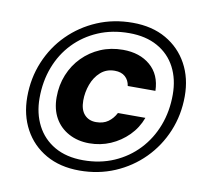

<svg xmlns="http://www.w3.org/2000/svg" viewBox="-79 -796 948 888"><g transform="rotate(10 394.5 -352.0)"><path d="M349 6Q258 6 191.5 -32Q125 -70 89 -136.5Q53 -203 53 -288Q53 -376 85 -453Q117 -530 174.5 -587.5Q232 -645 308.5 -677.5Q385 -710 475 -710Q566 -710 632 -672Q698 -634 734 -568Q770 -502 770 -417Q770 -329 738 -252Q706 -175 648.5 -117Q591 -59 514.5 -26.5Q438 6 349 6ZM372 -126Q318 -126 275.5 -149Q233 -172 210 -213Q187 -254 187 -310Q187 -367 207 -416Q227 -465 263 -501.5Q299 -538 347 -558.5Q395 -579 452 -579Q531 -579 580.5 -536.5Q630 -494 632 -418H502Q498 -445 480 -461Q462 -477 431 -477Q392 -477 365 -453Q338 -429 324.5 -392Q311 -355 311 -316Q311 -273 331.5 -250.5Q352 -228 386 -228Q420 -228 442.5 -244Q465 -260 479 -287H608Q590 -238 554 -202Q518 -166 471.5 -146Q425 -126 372 -126ZM358 -44Q437 -44 502.5 -72.5Q568 -101 615.5 -151.5Q663 -202 688.5 -269Q714 -336 714 -414Q714 -487 685 -542.5Q656 -598 600.5 -629Q545 -660 467 -660Q387 -660 321.5 -632Q256 -604 208.5 -554.5Q161 -505 135.5 -438Q110 -371 110 -292Q110 -221 139 -164.5Q168 -108 223.5 -76Q279 -44 358 -44Z"/></g></svg>

Font: DM Sans 12pt Black
Style: Italic
Weight: 900
Italic angle: -10°
Version: Version 4.004;gftools[0.9.30]